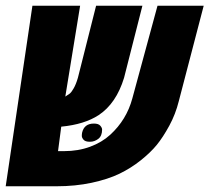

<svg xmlns="http://www.w3.org/2000/svg" viewBox="-35 -650 731 670"><path d="M162.6 0H-15.1L78.1 -629.9H244.6L192.9 -313Q205.1 -320.8 209.2 -324Q213.4 -327.1 221.7 -341.1Q230 -355 236.8 -378.4L300.3 -629.9H461.9L397.9 -378.4Q370.6 -289.1 309.6 -248.5Q259.8 -215.8 178.7 -208L167.5 -122.6H188.5Q237.8 -122.6 279.3 -137.9Q320.8 -153.3 349.6 -179.7Q406.7 -231.9 426.8 -306.6L514.6 -629.9H675.8L588.9 -296.9Q577.6 -251.5 555.7 -211.2Q533.7 -170.9 512.2 -144.5Q490.7 -118.2 456.5 -90.8Q422.4 -63.5 382.1 -43.9Q341.8 -24.4 284.9 -12.2Q228 0 162.6 0ZM292.5 -218.8Q308.6 -218.8 314.9 -211.4Q321.3 -204.1 321.3 -197.8Q321.3 -175.8 308.1 -165.5Q294.9 -155.3 278.8 -155.3Q262.7 -155.3 256.6 -162.4Q250.5 -169.4 250.5 -175.8Q250.5 -182.1 251.5 -187Q258.8 -218.8 292.5 -218.8Z"/></svg>

Font: Open Sans Hebrew Condensed Extra Bold
Style: Italic
Weight: 800
Width: 3
Italic angle: -12°
Foundry: Ascender Corporation, Yanek Iontef
Version: Version 2.001;PS 002.001;hotconv 1.0.70;makeotf.lib2.5.58329